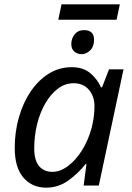

<svg xmlns="http://www.w3.org/2000/svg" viewBox="-20 -856 608 886"><path d="M193 10Q128 10 88 -36.5Q48 -83 48 -173Q48 -248 67.5 -315.5Q87 -383 122 -434.5Q157 -486 205 -516Q253 -546 311 -546Q364 -546 397 -518Q430 -490 446 -453H451L483 -536H550L436 0H366L379 -99H375Q340 -55 294.5 -22.5Q249 10 193 10ZM222 -63Q258 -63 294 -90Q330 -117 358.5 -162.5Q387 -208 403 -266Q410 -294 413 -319Q416 -344 416 -365Q416 -412 390 -442Q364 -472 320 -472Q281 -472 248 -447.5Q215 -423 190 -380.5Q165 -338 151.5 -284Q138 -230 138 -171Q138 -117 160 -90Q182 -63 222 -63ZM249 -765 264 -836H533L518 -765ZM357 -606Q337 -606 323 -618Q309 -630 309 -653Q309 -678 324.5 -697.5Q340 -717 368 -717Q414 -717 414 -672Q414 -641 396 -623.5Q378 -606 357 -606Z"/></svg>

Font: BC Sans
Style: Italic
Weight: 400
Italic angle: -12°
Designer: Monotype Design Team
Designer: Province of B.C.
Foundry: Monotype Imaging Inc.
Version: Version 2.000;GOOG;noto-source:20170915:90ef993387c0